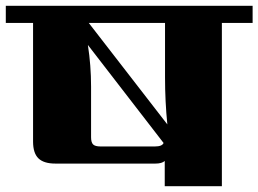

<svg xmlns="http://www.w3.org/2000/svg" viewBox="-40 -642 891 662"><path d="M529 -376V-563H266L537 -213Q529 -292 529 -376ZM307 -137H494Q519 -137 524 -149L263 -487Q274 -416 274 -344V-169Q274 -151 281 -144Q288 -137 307 -137ZM831 -622V-563H725V0H528V-87Q518 -78 496 -78H151Q111 -78 92.5 -96Q74 -114 74 -154V-563H-20V-622Z"/></svg>

Font: Sarpanch ExtraBold
Style: Regular
Weight: 800
Designer: Manushi Parikh (Devanagari and Latin), Jyotish Sonowal (Devanagari)
Foundry: Indian Type Foundry
Version: Version 2.004;PS 1.0;hotconv 1.0.78;makeotf.lib2.5.61930; tt